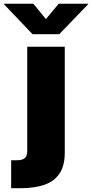

<svg xmlns="http://www.w3.org/2000/svg" viewBox="-95 -780 481 1004"><path d="M47.4 -535.6H243.7V18.6Q243.7 86.9 216.1 127.7Q188.5 168.5 137.2 186.3Q85.9 204.1 15.1 204.1H-36.6V58.1H-9.8Q22.5 58.1 34.9 46.6Q47.4 35.2 47.4 9.8ZM79.6 -760.3 145 -680.2 211.9 -760.3H366.2V-758.3L214.8 -601.1H75.2L-74.7 -758.3V-760.3Z"/></svg>

Font: Inter 20pt Black
Style: Regular
Weight: 900
Version: Version 4.001;git-66647c0bb